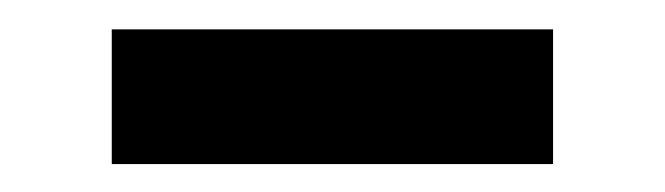

<svg xmlns="http://www.w3.org/2000/svg" viewBox="-20 -366 464 134"><path d="M58 -251.5V-345.5H366V-251.5Z"/></svg>

Font: Commissioner Medium
Style: Regular
Weight: 500
Designer: Kostas Bartsokas
Foundry: Kostas Bartsokas
Version: Version 1.000; ttfautohint (v1.8.3)